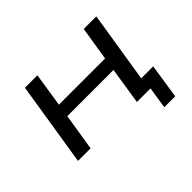

<svg xmlns="http://www.w3.org/2000/svg" viewBox="-131 -718 1067 1067"><g transform="rotate(-45 402.5 -184.0)"><path d="M627 128 647 0H540L574 -218H211L176 0H77L156 -496H254L223 -296H586L618 -496H717L650 -76H744L713 128Z"/></g></svg>

Font: Nunito Sans 7pt Expanded
Style: Italic
Weight: 400
Width: 7
Italic angle: -9°
Designer: Vernon Adams
Foundry: Vernon Adams
Version: Version 3.101;gftools[0.9.27]